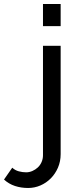

<svg xmlns="http://www.w3.org/2000/svg" viewBox="-136 -750 393 956"><path d="M4 186Q-31 186 -61.5 176Q-92 166 -116 144L-75 85Q-61 98 -42.5 103Q-24 108 -6 108Q10 108 25 101.5Q40 95 52 84Q64 73 71 57Q78 41 78 23V-522H166V17Q166 54 152.5 85Q139 116 116.5 138.5Q94 161 65 173.5Q36 186 4 186ZM78 -620V-730H166V-620Z"/></svg>

Font: Boldmen Medium
Style: Regular
Weight: 400
Designer: Matt McInerney, Pablo Impallari, Rodrigo Fuenzalida
Foundry: LIVING CONCEPT
Version: Version 1.000